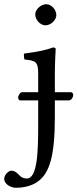

<svg xmlns="http://www.w3.org/2000/svg" viewBox="-68 -667 367 910"><path d="M113 -317V-230H37C28 -230 18 -215 18 -205C18 -199 21 -191 29 -191H113V-76C113 56 109 179 59 179C48 179 35 175 28 168C18 158 6 142 -16 142C-27 142 -48 162 -48 180C-48 209 -12 223 7 223C28 223 80 220 117 189C164 151 192 79 192 -110V-191H258C270 -191 279 -206 279 -217C279 -222 276 -230 267 -230H192V-321C192 -371 196 -435 196 -435C196 -439 191 -442 183 -442C155 -431 115 -422 46 -413C44 -407 46 -391 48 -385C102 -380 113 -374 113 -317ZM99 -599C99 -573 123 -547 147 -547C175 -547 199 -574 199 -595C199 -619 178 -647 151 -647C127 -647 99 -623 99 -599Z"/></svg>

Font: Libertinus Math
Style: Regular
Weight: 400
Designer: Philipp H. Poll, Khaled Hosny
Foundry: Caleb Maclennan
Version: Version 7.050;RELEASE